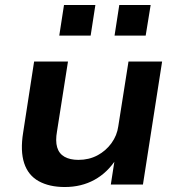

<svg xmlns="http://www.w3.org/2000/svg" viewBox="-20 -741 714 771"><path d="M240 10Q178 10 135.5 -13.5Q93 -37 77 -86Q61 -135 73 -209L117 -494H253L209 -214Q202 -175 209.5 -149.5Q217 -124 239 -111.5Q261 -99 295 -99Q337 -99 371 -117Q405 -135 427.5 -166Q450 -197 455 -234L496 -494H631L554 0H425L441 -103H447Q412 -48 359.5 -19Q307 10 240 10ZM440 -598 459 -721H585L565 -598ZM218 -598 237 -721H363L344 -598Z"/></svg>

Font: Nunito Sans 10pt SemiExpanded
Style: Bold Italic
Weight: 700
Width: 6
Italic angle: -9°
Designer: Vernon Adams
Foundry: Vernon Adams
Version: Version 3.101;gftools[0.9.27]